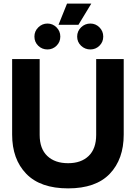

<svg xmlns="http://www.w3.org/2000/svg" viewBox="-20 -1025 751 1060"><path d="M350 -1005H484L413 -888H303ZM170 -823Q170 -853 191.5 -874Q213 -895 242 -895Q271 -895 292 -874Q313 -853 313 -823Q313 -793 292 -772.5Q271 -752 242 -752Q212 -752 191 -772.5Q170 -793 170 -823ZM406 -823Q406 -853 427.5 -874Q449 -895 479 -895Q508 -895 529 -874Q550 -853 550 -823Q550 -793 529 -772.5Q508 -752 479 -752Q449 -752 427.5 -772.5Q406 -793 406 -823ZM47 -282V-699H199V-280Q199 -204 241 -164Q283 -124 356 -124Q428 -124 469.5 -164Q511 -204 511 -280V-699H663V-282Q663 -146 586 -65.5Q509 15 356 15Q203 15 125 -65.5Q47 -146 47 -282Z"/></svg>

Font: Prompt SemiBold
Style: Regular
Weight: 600
Designer: Katatrad Team
Foundry: CadsonDemak
Version: Version 1.001